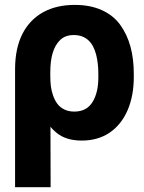

<svg xmlns="http://www.w3.org/2000/svg" viewBox="-20 -573 599 796"><path d="M189.9 203.1H42.5V-288.6Q43 -373.5 73.2 -433.1Q103.5 -491.7 158.7 -522.2Q213.9 -552.7 290 -552.7Q354.5 -552.7 402.6 -530.8Q450.7 -508.8 479 -469.2Q507.3 -429.7 521 -379.2Q534.7 -328.6 534.7 -266.6V-256.8Q535.2 -177.7 509.3 -116.7Q482.9 -55.7 434.3 -22.9Q385.7 9.8 318.8 9.8Q254.9 9.8 216.3 -21Q179.2 -49.8 157.2 -102.3Q135.3 -154.8 121.1 -232.9L188.5 -257.8Q188.5 -235.4 190.9 -215.6Q193.4 -195.8 200.4 -176Q207.5 -156.2 218.3 -142.1Q229 -127.9 246.8 -119.1Q264.6 -110.4 288.1 -110.4Q339.8 -110.4 364.3 -151.1Q388.7 -191.9 387.7 -256.8V-266.6Q387.7 -311.5 378.4 -347.2Q357.4 -427.7 285.6 -427.7Q250 -427.7 229 -406.7Q188.5 -367.7 188.5 -274.4Z"/></svg>

Font: Inter Tight Stencil
Style: Bold
Weight: 700
Designer: Rasmus Andersson
Foundry: rsms
Version: Version 3.004;Glyphs 3.1.2 (3151)